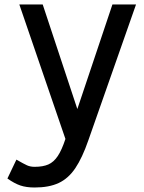

<svg xmlns="http://www.w3.org/2000/svg" viewBox="-20 -638 640 854"><path d="M134 196Q97 196 70.5 187Q44 178 13 156L53 72Q86 91 100.5 97.5Q115 104 134 104Q171 104 195 93.5Q219 83 237 56Q255 29 271 -20L66 -618H170L324 -153L480 -618H585L373 -14Q346 64 315 110Q284 156 241 176Q198 196 134 196Z"/></svg>

Font: Victor Mono Thin
Style: Regular
Weight: 100
Monospace: yes
Designer: Rune Bjørnerås
Version: Version 1.561;gftools[0.9.30]